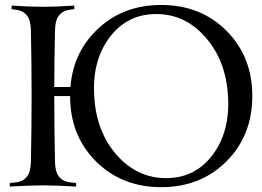

<svg xmlns="http://www.w3.org/2000/svg" viewBox="-20 -755 1061 777"><path d="M368.2 -102.1Q263.7 -206.1 263.7 -366.2H199.7Q199.7 -227.1 202.6 -100.1Q203.1 -59.6 219 -39.6Q234.9 -19.5 267.1 -16.6L288.1 -14.6V0Q206.5 -4.9 153.8 -4.9Q101.1 -4.9 19.5 0V-14.6L40.5 -16.6Q72.8 -19.5 88.6 -39.6Q104.5 -59.6 105 -100.1Q107.9 -227.1 107.9 -366.2Q107.9 -505.4 105 -632.3Q104.5 -672.9 88.6 -692.9Q72.8 -712.9 40.5 -716.3L26.9 -717.8V-732.4Q101.6 -727.5 153.8 -727.5Q206.1 -727.5 280.8 -732.4V-717.8L267.1 -716.3Q234.9 -712.9 219 -692.9Q203.1 -672.9 202.6 -632.3Q199.7 -505.4 199.7 -402.8H265.1Q275.4 -538.1 368.2 -630.4Q472.7 -734.9 632.3 -734.9Q792 -734.9 896.5 -630.4Q1001 -525.9 1001 -366.7Q1001 -206.5 896.5 -102.1Q792.5 2.4 632.3 2.4Q472.7 2.4 368.2 -102.1ZM840.3 -127.9Q911.6 -222.7 902.8 -366.7Q894 -510.7 811.5 -604Q729.5 -698.2 612.3 -698.2Q494.6 -698.2 423.8 -604Q352.5 -509.8 361.3 -366.7Q369.1 -222.7 452.1 -127.9Q535.2 -34.2 652.3 -34.2Q769.5 -34.2 840.3 -127.9Z"/></svg>

Font: Flanker
Style: Regular
Weight: 400
Designer: Flanker
Foundry: Flanker
Version: Version 2.027